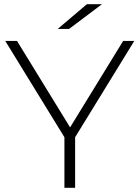

<svg xmlns="http://www.w3.org/2000/svg" viewBox="-20 -895 665 915"><path d="M338 -241V0H287V-241L5 -700H61L314 -288L567 -700H620ZM394 -875H466L309 -757H255Z"/></svg>

Font: Idrija Light
Style: Regular
Weight: 300
Designer: Julieta Ulanovsky
Foundry: Julieta Ulanovsky
Version: Version 7.200